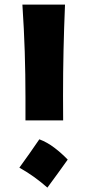

<svg xmlns="http://www.w3.org/2000/svg" viewBox="-20 -831 393 858"><path d="M93.8 -293V-395.5Q93.8 -498 90.6 -599.1Q87.4 -700.2 80.1 -810.5H270.5Q266.1 -704.6 263.9 -606.4Q261.7 -508.3 261.7 -402.3L262.2 -293ZM155.8 -208.5Q191.3 -195.1 222.9 -170.9Q254.6 -146.8 282.6 -117.8Q260.5 -87.2 238 -55.7Q215.4 -24.3 191.8 7.4Q164.4 -16.8 133.2 -39.4Q102.1 -61.9 66.6 -81.8Q90.3 -114 112.3 -145.7Q134.3 -177.4 155.8 -208.5Z"/></svg>

Font: Pinar ExtraBold
Style: Regular
Weight: 800
Designer: Amin Abedi
Version: Version 3.000